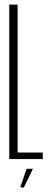

<svg xmlns="http://www.w3.org/2000/svg" viewBox="-20 -695 226 839"><path d="M20.5 0H167V-28.5H57V-675H20.5ZM68.5 124H84.5L124 42.5H96Z"/></svg>

Font: Anybody ExtraCondensed ExtraLight
Style: Regular
Weight: 250
Width: 2
Version: Version 1.113;gftools[0.9.25]